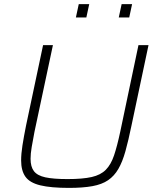

<svg xmlns="http://www.w3.org/2000/svg" viewBox="-20 -908 758 936"><path d="M316 8Q228 8 176.5 -4.5Q125 -17 104 -46.5Q83 -76 83 -126Q83 -158 89.5 -199.5Q96 -241 107 -296L190 -688H238L148 -265Q140 -223 134.5 -191Q129 -159 129 -134Q129 -95 145.5 -73.5Q162 -52 201 -43.5Q240 -35 309 -35Q383 -35 427 -45Q471 -55 496 -80.5Q521 -106 536 -150.5Q551 -195 566 -265L655 -688H704L621 -296Q606 -223 591.5 -171Q577 -119 557 -84.5Q537 -50 507 -29.5Q477 -9 430.5 -0.5Q384 8 316 8ZM559 -823 573 -888H624L610 -823ZM350 -823 364 -888H415L401 -823Z"/></svg>

Font: Saira Thin ExtraLight
Style: Italic
Weight: 250
Italic angle: -12°
Version: Version 1.101